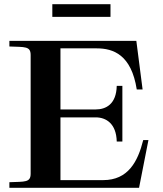

<svg xmlns="http://www.w3.org/2000/svg" viewBox="-20 -901 782 921"><path d="M25 -27V0H647L692 -229H667C641 -125 594 -37 475 -37H270V-338H439C488 -338 538 -309 540 -222H567V-489H540C538 -401 488 -376 439 -376H270V-669H444C524 -669 610 -638 636 -472H664L634 -705H25V-678C100 -675 127 -680 127 -637V-68C127 -25 100 -30 25 -27ZM231 -820V-881H510V-820Z"/></svg>

Font: Ortica Linear
Style: Bold
Weight: 700
Designer: Benedetta Bovani
Foundry: Collletttivo
Version: Version 2.000;Glyphs 3.1.2 (3151)